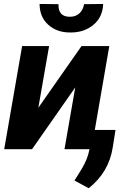

<svg xmlns="http://www.w3.org/2000/svg" viewBox="-20 -764 678 983"><path d="M410.6 -742.7C403.3 -703.1 377.9 -678.2 338.9 -678.2C337.4 -678.2 336.4 -678.2 335.4 -678.2C297.9 -678.7 279.3 -699.2 279.3 -738.8C279.3 -739.7 279.3 -741.2 279.3 -742.7L182.6 -743.7C183.1 -698.7 197.8 -663.6 226.6 -637.7C254.9 -611.8 291.5 -598.1 336.4 -597.7C338.9 -597.7 340.8 -597.7 343.3 -597.7C388.2 -597.7 426.8 -610.8 458 -636.7C489.7 -662.6 506.3 -698.2 508.3 -743.7ZM176.3 -212.4 231.4 -528.3H93.3L1.5 0H144L365.2 -316.4L310.1 0H438L437 4.9C431.2 35.6 418 68.4 397 103L361.3 160.2L434.1 199.7C502.9 145 543.9 75.7 557.1 -8.8L571.3 -98.6H465.3L539.6 -528.3H397.5Z"/></svg>

Font: Roboto
Style: Bold Italic
Weight: 700
Italic angle: -12°
Designer: Google
Version: Version 2.137; 2017